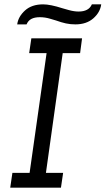

<svg xmlns="http://www.w3.org/2000/svg" viewBox="-20 -862 485 882"><path d="M348 -618H268L191 -68H270L260 0H27L37 -68H116L194 -618H114L124 -686H357ZM326 -750Q303 -750 282.5 -754.5Q262 -759 237 -768Q233 -769 210 -776Q187 -783 163 -783Q139 -783 124 -775Q109 -767 102 -750H59Q64 -786 95 -814Q126 -842 178 -842Q211 -842 267 -824Q273 -822 297 -815.5Q321 -809 341 -809Q388 -809 402 -842H445Q440 -805 408.5 -777.5Q377 -750 326 -750Z"/></svg>

Font: Chivo Light Italic
Style: Regular
Weight: 300
Italic angle: -8.05°
Designer: Hector Gatti
Foundry: Omnibus-Type
Version: Version 1.007